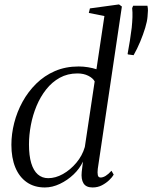

<svg xmlns="http://www.w3.org/2000/svg" viewBox="-20 -837 689 868"><path d="M422 -73.5Q420 -56 422.2 -45.2Q424.5 -34.5 435 -34.5Q445.5 -34.5 457.8 -42Q470 -49.5 484 -65L494 -47.5Q488 -36.5 474 -23Q460 -9.5 441 0.5Q422 10.5 398.5 10.5Q369 10.5 357.5 -8.2Q346 -27 349.5 -60.5L355 -106.5Q340.5 -75 312.8 -48.5Q285 -22 250.8 -5.8Q216.5 10.5 183 10.5Q135 10.5 101 -13.2Q67 -37 49.2 -80.2Q31.5 -123.5 31.5 -182.5Q31.5 -231 44.2 -281.2Q57 -331.5 82 -377Q107 -422.5 143.8 -458.8Q180.5 -495 228.5 -515.8Q276.5 -536.5 335.5 -536.5Q357 -536.5 378.2 -533Q399.5 -529.5 416 -524L452 -764.5L381.5 -778.5L386.5 -799L518 -817L531 -807.5ZM408 -469Q400 -484 379 -494.5Q358 -505 330 -505Q285.5 -505 250.2 -485.5Q215 -466 188.8 -432.8Q162.5 -399.5 145.2 -358Q128 -316.5 119.5 -271.5Q111 -226.5 111 -184Q111 -133.5 121.2 -99.5Q131.5 -65.5 151 -48.5Q170.5 -31.5 198 -31.5Q231 -31.5 264.5 -50.2Q298 -69 325 -101Q352 -133 363.5 -172.5ZM584 -587.5 558 -591 557 -594Q562.5 -622 567.2 -653Q572 -684 575.5 -712Q578 -737 578.8 -759.2Q579.5 -781.5 577.5 -800.5L582 -811H646.5Q649 -800 648.8 -789.2Q648.5 -778.5 647 -762Q645.5 -741 636.5 -711.2Q627.5 -681.5 614 -649Q600.5 -616.5 584 -587.5Z"/></svg>

Font: Merriweather 96pt Light
Style: Italic
Weight: 300
Italic angle: -7.8°
Version: Version 2.101